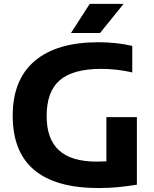

<svg xmlns="http://www.w3.org/2000/svg" viewBox="-20 -969 802 998"><path d="M493.5 8.5Q46 8.5 46 -367.5Q46 -555 160.5 -652.2Q275 -749.5 492 -749.5Q535.5 -749.5 580 -745Q624.5 -740.5 667.5 -730.5V-592.5Q626.5 -602 586.2 -606.5Q546 -611 506 -611Q361 -611 291.8 -552.8Q222.5 -494.5 222.5 -365.5Q222.5 -246.5 286.5 -187.8Q350.5 -129 482 -129Q507.5 -129 533 -130.5V-360H691.5V-9Q640 -0.5 591.5 4Q543 8.5 493.5 8.5ZM349 -797.5 446.5 -949H622.5L500 -797.5Z"/></svg>

Font: Encode Sans SmExp
Style: Bold
Weight: 700
Width: 6
Designer: Multiple Designers
Foundry: Impallari Type
Version: Version 3.002; ttfautohint (v1.8.3) -l 8 -r 50 -G 200 -x 14 